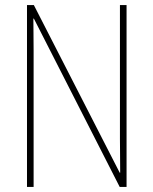

<svg xmlns="http://www.w3.org/2000/svg" viewBox="-20 -734 602 754"><path d="M477 0H450L113 -661H111Q111 -634 111.5 -605Q112 -576 112 -534V0H86V-714H113L450 -56H452Q452 -91 451.5 -127.5Q451 -164 451 -190V-714H477Z"/></svg>

Font: Noto Sans Myanmar Condensed Thin
Style: Regular
Weight: 100
Width: 3
Designer: Monotype Design Team
Foundry: Monotype Imaging Inc.
Version: Version 2.107; ttfautohint (v1.8.4.7-5d5b)